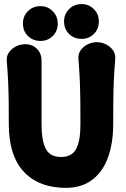

<svg xmlns="http://www.w3.org/2000/svg" viewBox="-20 -898 618 938"><path d="M103 -682Q138 -682 160.5 -659.5Q183 -637 183 -602Q183 -544 183 -495Q183 -446 183 -397.5Q183 -349 183 -291Q183 -210 204 -170.5Q225 -131 278 -131Q331 -131 352 -170.5Q373 -210 373 -291Q373 -349 372.5 -400Q372 -451 370 -501.5Q368 -552 363 -610Q361 -634 374 -652.5Q387 -671 408.5 -681.5Q430 -692 453 -692Q476 -692 497.5 -681.5Q519 -671 532 -652.5Q545 -634 543 -610Q538 -552 536 -501.5Q534 -451 533.5 -400Q533 -349 533 -291Q533 -194 505 -122Q477 -50 420.5 -12.5Q364 25 276 19Q155 11 89 -67Q23 -145 23 -291Q23 -349 22.5 -397Q22 -445 20 -493.5Q18 -542 13 -600Q11 -624 24 -642.5Q37 -661 58.5 -671.5Q80 -682 103 -682ZM178 -698Q141 -698 116.5 -722Q92 -746 92 -783Q92 -819 116.5 -843.5Q141 -868 178 -868Q213 -868 237.5 -843.5Q262 -819 262 -783Q262 -746 237.5 -722Q213 -698 178 -698ZM379 -708Q342 -708 317.5 -732Q293 -756 293 -793Q293 -829 317.5 -853.5Q342 -878 379 -878Q414 -878 438.5 -853.5Q463 -829 463 -793Q463 -756 438.5 -732Q414 -708 379 -708Z"/></svg>

Font: Winky Sans
Style: Bold
Weight: 700
Designer: Simon Atzbach
Foundry: typofactur
Version: Version 1.205